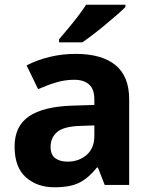

<svg xmlns="http://www.w3.org/2000/svg" viewBox="-20 -786 644 816"><path d="M302 -557Q412 -557 470.5 -509.5Q529 -462 529 -364V0H425L396 -74H392Q357 -30 318 -10Q279 10 211 10Q138 10 90 -32.5Q42 -75 42 -163Q42 -250 103 -291.5Q164 -333 286 -337L381 -340V-364Q381 -407 358.5 -427Q336 -447 296 -447Q256 -447 218 -435.5Q180 -424 142 -407L93 -508Q137 -531 190.5 -544Q244 -557 302 -557ZM323 -251Q251 -249 223 -225Q195 -201 195 -162Q195 -128 215 -113.5Q235 -99 267 -99Q315 -99 348 -127.5Q381 -156 381 -208V-253ZM513 -756Q499 -742 476 -722Q453 -702 426.5 -680Q400 -658 374.5 -638.5Q349 -619 330 -606H231V-619Q247 -638 268.5 -663.5Q290 -689 311 -716.5Q332 -744 346 -766H513Z"/></svg>

Font: Noto Sans Bamum
Style: Bold
Weight: 700
Designer: Monotype Design Team
Foundry: Monotype Imaging Inc.
Version: Version 2.002; ttfautohint (v1.8.4.7-5d5b)